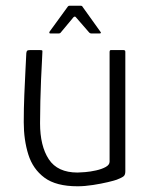

<svg xmlns="http://www.w3.org/2000/svg" viewBox="-20 -647 530 671"><path d="M251 4Q176 4 135.5 -26Q95 -56 79 -107Q63 -158 63 -220Q63 -268 65 -315.5Q67 -363 69 -402Q71 -441 72 -462Q73 -469 76 -470.5Q79 -472 86 -472H118Q125 -472 127 -471Q129 -470 128 -462Q128 -455 126.5 -430Q125 -405 123.5 -369.5Q122 -334 121 -293.5Q120 -253 120 -216Q120 -137 150.5 -90.5Q181 -44 251 -44Q259 -44 277.5 -45.5Q296 -47 316 -51.5Q336 -56 349.5 -63.5Q363 -71 363 -82V-465Q363 -468 364 -470Q365 -472 367 -472H412Q414 -472 416 -471Q418 -470 418 -466V-48Q418 -36 412 -31Q406 -26 388 -19Q380 -16 357 -10.5Q334 -5 305 -0.5Q276 4 251 4ZM156 -530Q153 -530 152.5 -532Q152 -534 153 -536L217 -624Q219 -627 223 -627H262Q267 -627 268 -624L331 -536Q333 -534 332.5 -532Q332 -530 328 -530H299Q295 -530 292 -533L245 -587Q242 -591 237 -587L192 -533Q190 -530 185 -530Z"/></svg>

Font: Glory Thin Light
Style: Regular
Weight: 300
Version: Version 1.011